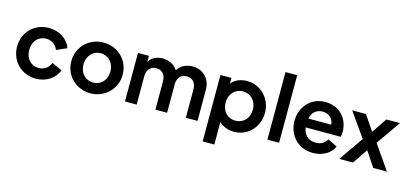

<svg xmlns="http://www.w3.org/2000/svg" viewBox="-76 -1318 4419 2078"><g transform="rotate(15 2134.0 -278.5)"><path d="M323 12C441 12 538 -55 570 -148L455 -200C435 -144 386 -108 323 -108C237 -108 175 -176 175 -272C175 -368 237 -436 323 -436C384 -436 435 -400 455 -345L570 -395C539 -491 438 -556 323 -556C161 -556 39 -435 39 -273C39 -111 161 12 323 12Z M935 12C1092 12 1222 -109 1222 -272C1222 -436 1094 -556 935 -556C774 -556 647 -435 647 -272C647 -109 775 12 935 12ZM935 -108C846 -108 783 -177 783 -272C783 -366 846 -436 935 -436C1022 -436 1085 -366 1085 -272C1085 -177 1022 -108 935 -108Z M1452 0V-319C1452 -390 1494 -436 1557 -436C1621 -436 1662 -390 1662 -319V0H1793V-319C1793 -390 1835 -436 1898 -436C1963 -436 2003 -390 2003 -319V0H2134V-350C2134 -472 2049 -556 1933 -556C1890 -556 1851 -545 1818 -524C1797 -510 1779 -491 1764 -468C1752 -489 1735 -506 1714 -521C1680 -544 1641 -556 1596 -556C1555 -556 1520 -546 1490 -527C1471 -514 1455 -497 1444 -476V-544H1321V0Z M2376 200V-53C2392 -36 2411 -22 2434 -12C2467 4 2503 12 2542 12C2595 12 2642 -1 2683 -26C2766 -76 2817 -167 2817 -272C2817 -431 2696 -556 2543 -556C2501 -556 2464 -548 2432 -532C2407 -519 2385 -501 2368 -480V-544H2245V200ZM2527 -108C2440 -108 2376 -176 2376 -272C2376 -367 2440 -436 2527 -436C2618 -436 2681 -366 2681 -272C2681 -176 2618 -108 2527 -108Z M3048 0V-757H2917V0Z M3427 12C3538 12 3628 -43 3660 -121L3554 -173C3530 -130 3488 -103 3428 -103C3368 -103 3320 -132 3297 -184C3290 -199 3285 -216 3283 -235H3675C3680 -250 3682 -271 3682 -290C3682 -434 3585 -556 3417 -556C3264 -556 3147 -436 3147 -273C3147 -115 3259 12 3427 12ZM3286 -335C3288 -346 3291 -357 3296 -368C3317 -420 3362 -448 3417 -448C3474 -448 3516 -418 3535 -370C3539 -359 3541 -348 3542 -335Z M3876 0 3990 -169 4103 0H4256L4067 -273L4257 -544H4104L3990 -375L3875 -544H3721L3912 -273L3722 0Z"/></g></svg>

Font: Plus Jakarta Sans
Style: Bold
Weight: 700
Designer: Gumpita Rahayu
Foundry: Tokotype
Version: Version 2.071;gftools[0.9.30]